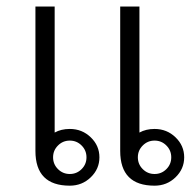

<svg xmlns="http://www.w3.org/2000/svg" viewBox="-20 -570 604 595"><path d="M144.5 -82.5Q144.5 -61 159.7 -45.9Q174.8 -30.8 196.3 -30.8Q217.8 -30.8 232.9 -45.9Q248 -61 248 -82.5Q248 -104 232.9 -119.1Q217.8 -134.3 196.3 -134.3Q174.8 -134.3 159.7 -119.1Q144.5 -104 144.5 -82.5ZM149.4 -549.8V-159.2Q169.4 -170.4 196.3 -170.4Q234.4 -170.4 261.2 -144.5Q288.1 -118.7 288.1 -82.5Q288.1 -46.4 261.2 -20.5Q234.4 5.4 196.3 5.4Q89.8 5.4 89.8 -102.1V-549.8Q89.8 -549.8 149.4 -549.8ZM407.2 -82.5Q407.2 -61 422.4 -45.9Q437.5 -30.8 459 -30.8Q480.5 -30.8 495.6 -45.9Q510.7 -61 510.7 -82.5Q510.7 -104 495.6 -119.1Q480.5 -134.3 459 -134.3Q437.5 -134.3 422.4 -119.1Q407.2 -104 407.2 -82.5ZM412.1 -549.8V-159.2Q432.1 -170.4 459 -170.4Q497.1 -170.4 523.9 -144.5Q550.8 -118.7 550.8 -82.5Q550.8 -46.4 523.9 -20.5Q497.1 5.4 459 5.4Q352.5 5.4 352.5 -102.1V-549.8Q352.5 -549.8 412.1 -549.8Z"/></svg>

Font: Roboto Web
Style: Light
Weight: 300
Designer: Google
Version: Version 1.200310; 2013